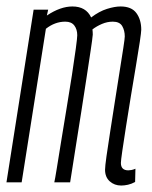

<svg xmlns="http://www.w3.org/2000/svg" viewBox="-22 -564 471 594"><path d="M353 10Q332 10 317.5 -3Q303 -16 303 -39Q303 -49 307.5 -81Q312 -113 319 -157.5Q326 -202 333.5 -250.5Q341 -299 348 -342.5Q355 -386 359.5 -415.5Q364 -445 364 -451Q364 -470 356 -483.5Q348 -497 327 -497Q310 -497 293.5 -490Q277 -483 264 -473Q265 -465 265 -457Q264 -444 258.5 -408Q253 -372 245.5 -322Q238 -272 229.5 -218.5Q221 -165 213.5 -117.5Q206 -70 201 -38Q196 -6 195 0H146Q148 -8 153.5 -42Q159 -76 167 -125.5Q175 -175 184 -229Q193 -283 200.5 -331.5Q208 -380 212.5 -413.5Q217 -447 217 -455Q217 -473 208 -485Q199 -497 180 -497Q148 -497 120 -475L45 0H-2L82 -534H127L123 -516Q165 -544 202 -544Q244 -544 260 -510Q285 -529 309 -536.5Q333 -544 351 -544Q385 -544 400 -523.5Q415 -503 415 -472Q415 -465 410.5 -434.5Q406 -404 398.5 -360Q391 -316 383 -267Q375 -218 368 -173.5Q361 -129 356.5 -98Q352 -67 352 -60Q352 -37 375 -37Q379 -37 384.5 -38Q390 -39 397 -42L396 -1Q385 5 374 7.5Q363 10 353 10Z"/></svg>

Font: Georama ExtraCondensed Light
Style: Italic
Weight: 300
Width: 2
Italic angle: -9°
Designer: Jean-Baptiste Levee
Foundry: Production Type
Version: Version 1.000